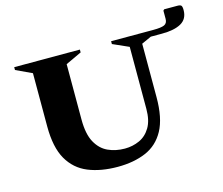

<svg xmlns="http://www.w3.org/2000/svg" viewBox="-106 -894 1213 1045"><g transform="rotate(-15 500.5 -371.5)"><path d="M435 10Q340 10 269 -19Q198 -48 159 -116Q120 -184 120 -302V-602L30 -644V-660H400V-644L310 -602V-290Q310 -208 335.5 -161.5Q361 -115 403.5 -95.5Q446 -76 498 -76Q542 -76 580.5 -93.5Q619 -111 642.5 -150.5Q666 -190 666 -255V-604L576 -644V-660H814Q858 -660 876 -668Q894 -676 894 -701V-747L900 -753H974Q990 -753 995.5 -747.5Q1001 -742 1001 -722Q1001 -672 962.5 -650Q924 -628 854 -628H791L736 -603V-302Q736 -184 699 -116Q662 -48 594 -19Q526 10 435 10Z"/></g></svg>

Font: Spectral SC ExtraBold
Style: Regular
Weight: 800
Designer: Jean-Baptiste Levee
Foundry: Production Type
Version: Version 2.001